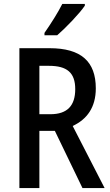

<svg xmlns="http://www.w3.org/2000/svg" viewBox="-20 -960 564 980"><path d="M413 -931V-940H298C276 -896 241 -841 207 -792V-780H272C316 -818 387 -892 413 -931ZM233 -714H79V0H181V-292H260L401 0H514L351 -317C424 -351 469 -412 469 -509C469 -646 394 -714 233 -714ZM230 -624C321 -624 364 -590 364 -505C364 -421 324 -377 237 -377H181V-624Z"/></svg>

Font: Noto Sans Gujarati Condensed Medium
Style: Regular
Weight: 500
Width: 3
Designer: Jelle Bosma - Monotype Design Team, Universal Thirst
Foundry: Monotype Imaging Inc.
Version: Version 2.106